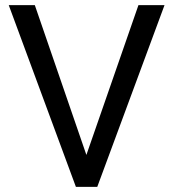

<svg xmlns="http://www.w3.org/2000/svg" viewBox="-20 -731 677 751"><path d="M14.2 -710.9 276.9 0H360.4L623.5 -710.9H521.5L317.9 -125L116.2 -710.9Z"/></svg>

Font: Vazirmatn
Style: Regular
Weight: 400
Designer: Saber Rastikerdar
Foundry: Saber Rastikerdar
Version: Version 33.003